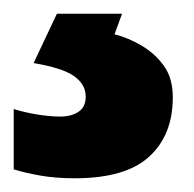

<svg xmlns="http://www.w3.org/2000/svg" viewBox="-20 -20 283 280"><path d="M232 122Q232 177 197.5 208.5Q163 240 89 240Q61 240 38.5 236Q16 232 0 227V139Q16 144 34.5 147Q53 150 68 150Q84 150 94.5 143Q105 136 105 121Q105 103 88 91Q71 79 29 72L63 0H158L147 30Q167 35 186.5 46.5Q206 58 219 76Q232 94 232 122Z"/></svg>

Font: Noto Sans Thai ExtraBold
Style: Regular
Weight: 800
Version: Version 2.001